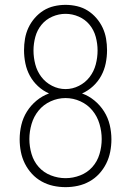

<svg xmlns="http://www.w3.org/2000/svg" viewBox="-20 -763 540 791"><path d="M250 8Q224 8 199 2.5Q174 -3 151.5 -15.5Q129 -28 111.5 -47Q94 -66 82.5 -89Q71 -112 66 -137.5Q61 -163 61 -189Q61 -219 68 -248.5Q75 -278 91 -303.5Q107 -329 130.5 -348.5Q154 -368 182 -378Q157 -389 136.5 -408Q116 -427 103 -451Q90 -475 84.5 -502Q79 -529 79 -556Q79 -580 83 -603.5Q87 -627 97 -648.5Q107 -670 123 -688.5Q139 -707 159 -719.5Q179 -732 202.5 -737.5Q226 -743 250 -743Q274 -743 297.5 -737.5Q321 -732 341 -719.5Q361 -707 377 -688.5Q393 -670 403 -648.5Q413 -627 417 -603.5Q421 -580 421 -556Q421 -529 415.5 -502Q410 -475 397 -451Q384 -427 363.5 -408Q343 -389 318 -378Q346 -368 369.5 -348.5Q393 -329 409 -303.5Q425 -278 432 -248.5Q439 -219 439 -189Q439 -163 434 -137.5Q429 -112 417.5 -89Q406 -66 388.5 -47Q371 -28 348.5 -15.5Q326 -3 301 2.5Q276 8 250 8ZM250 -396Q279 -396 305.5 -409.5Q332 -423 349.5 -446Q367 -469 374.5 -497.5Q382 -526 382 -555Q382 -583 374.5 -611Q367 -639 349 -661Q331 -683 304.5 -694.5Q278 -706 250 -706Q222 -706 195.5 -694.5Q169 -683 151 -661Q133 -639 125.5 -611Q118 -583 118 -555Q118 -526 125.5 -497.5Q133 -469 150.5 -446Q168 -423 194.5 -409.5Q221 -396 250 -396ZM250 -29Q281 -29 310.5 -40.5Q340 -52 360.5 -75Q381 -98 390 -128.5Q399 -159 399 -190Q399 -221 390 -252Q381 -283 361 -307.5Q341 -332 311.5 -345.5Q282 -359 250 -359Q218 -359 188.5 -345.5Q159 -332 139 -307.5Q119 -283 110 -252Q101 -221 101 -190Q101 -159 110 -128.5Q119 -98 139.5 -75Q160 -52 189.5 -40.5Q219 -29 250 -29Z"/></svg>

Font: Iosevka SS04 Extralight
Style: Regular
Weight: 200
Monospace: yes
Designer: Belleve Invis
Foundry: Belleve Invis
Version: Version 19.0.0; ttfautohint (v1.8.4)